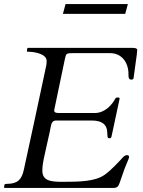

<svg xmlns="http://www.w3.org/2000/svg" viewBox="-20 -923 704 943"><path d="M302 -903 289 -855H595L608 -903ZM209 -624C209 -616.7 208.5 -609.7 207.5 -603C206.5 -596.3 202.3 -576.7 195 -544C163.2 -391.2 131.8 -251.5 97 -89C86.7 -40.8 65.8 -20 14 -20C7.3 -20 3.3 -18.7 2 -16L0 -4C0 -1.3 1 0 3 0H536C556.3 0 561.2 -7.8 567.5 -24.5C578 -52.1 588.3 -88.4 601.5 -118C609.8 -136.7 614 -148 614 -152C614 -158 610.7 -161 604 -161C597.3 -161 591 -157.8 585 -151.5C561.5 -126.6 525 -85.8 492.5 -63.5C445.9 -31.5 369.7 -30 287 -30C229.1 -30 188 -34.6 188 -85C188 -123.3 199.6 -161.1 207.5 -200C214.6 -235.2 223.9 -269.1 228.5 -297C231.3 -313.6 236 -331 254 -331H431C478.3 -331 507 -314.1 507 -268C507 -262.7 507.3 -257.8 508 -253.5C509.3 -245.1 510.3 -244 519.5 -244C523.8 -244 526.7 -247.3 528 -254L567 -436V-440.5C567 -442.8 565.7 -444 563 -444H555C551 -444 548 -442 546 -438C528.7 -405.7 493.5 -368 446 -368H267C253 -368 246 -372 246 -380C246 -381.3 246.3 -383.3 247 -386L298 -630C304.7 -660.8 303.9 -662 341 -662H521C578 -662 611 -615.9 611 -559.5C611 -546.3 610.6 -532 624.5 -532C631.5 -532 635.3 -534.3 636 -539C645.3 -607.7 650.7 -646.7 652 -656C653.3 -665.3 654 -672.7 654 -678C654 -684.7 646 -688 630 -688H119C116.3 -688.7 114.7 -687.7 114 -685L112 -673C112 -670.3 113 -669 115 -669C151.6 -669 209 -657.7 209 -624Z"/></svg>

Font: fbb
Style: Italic
Weight: 400
Italic angle: -12°
Designer: David J. Perry, Michael Sharpe
Version: Version 0.991